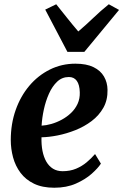

<svg xmlns="http://www.w3.org/2000/svg" viewBox="-20 -869 578 900"><path d="M453 -102Q439.5 -81 409.8 -54.5Q380 -28 336 -8.5Q292 11 234.5 11Q178.5 11 139.2 -8Q100 -27 76 -59.2Q52 -91.5 41.2 -131.5Q30.5 -171.5 30.5 -212.5Q30.5 -288.5 53.5 -353.5Q76.5 -418.5 117.5 -467Q158.5 -515.5 213.8 -543Q269 -570.5 333.5 -570.5Q385.5 -570.5 418.5 -554.2Q451.5 -538 467.5 -510.2Q483.5 -482.5 484 -448Q485 -400 464.5 -363.8Q444 -327.5 409.5 -301.5Q375 -275.5 333.5 -259Q292 -242.5 250.2 -234.2Q208.5 -226 174.5 -225.5Q173.5 -190.5 179.2 -161.5Q185 -132.5 197.2 -111.2Q209.5 -90 228.5 -78.2Q247.5 -66.5 273.5 -66.5Q308.5 -66.5 336.5 -78.2Q364.5 -90 386.5 -108.5Q408.5 -127 425.5 -147ZM303 -508Q271 -508 248 -486.2Q225 -464.5 209.5 -429.8Q194 -395 185.5 -355.5Q177 -316 175 -280Q196 -281 220.8 -288Q245.5 -295 269.5 -308Q293.5 -321 313 -339.5Q332.5 -358 343.8 -382.5Q355 -407 354 -436.5Q353 -472 340 -490Q327 -508 303 -508ZM296 -626 192 -824 243.5 -849Q268.5 -818 294.2 -785.5Q320 -753 347 -721.5Q384 -753 417.8 -785.5Q451.5 -818 490 -849L538 -822.5L375.5 -626Z"/></svg>

Font: Merriweather
Style: Bold Italic
Weight: 700
Italic angle: -7.8°
Version: Version 2.101